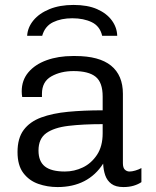

<svg xmlns="http://www.w3.org/2000/svg" viewBox="-20 -748 634 778"><path d="M213 10Q172 10 135 -3Q98 -16 74.5 -47Q51 -78 51 -132Q51 -188 76 -221.5Q101 -255 147 -272Q193 -289 256 -295Q319 -301 396 -301V-357Q396 -414 367.5 -437Q339 -460 278 -460Q226 -460 188 -438.5Q150 -417 150 -368V-355H70Q69 -360 68.5 -366Q68 -372 68 -378Q68 -423 95 -455Q122 -487 169 -504Q216 -521 275 -521H285Q382 -521 430 -482Q478 -443 478 -368V-87Q478 -68 486 -60.5Q494 -53 505 -53Q515 -53 528.5 -57Q542 -61 553 -67V-10Q540 -1 521.5 4.5Q503 10 480 10Q449 10 431.5 -3Q414 -16 406.5 -37.5Q399 -59 398 -85Q368 -38 321.5 -14Q275 10 213 10ZM243 -53Q281 -53 315.5 -69.5Q350 -86 373 -120.5Q396 -155 396 -208V-245Q316 -245 257.5 -238Q199 -231 167.5 -208.5Q136 -186 136 -138Q136 -94 162 -73.5Q188 -53 243 -53ZM90 -603Q92 -637 115.5 -665.5Q139 -694 180.5 -711Q222 -728 278 -728Q335 -728 373.5 -711Q412 -694 433 -665.5Q454 -637 455 -603H394Q385 -642 352 -658Q319 -674 273 -674Q228 -674 195 -658Q162 -642 151 -603Z"/></svg>

Font: Chivo Medium Light
Style: Regular
Weight: 300
Version: Version 2.002